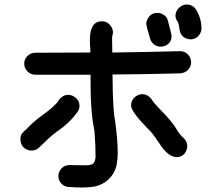

<svg xmlns="http://www.w3.org/2000/svg" viewBox="-20 -786 920 848"><path d="M343 42Q312 42 287 40Q266 40 252 26Q238 12 238 -8Q238 -28 252 -42.5Q266 -57 287 -57L349 -56Q368 -56 371 -56.5Q374 -57 375 -57L385 -60L395 -66Q395 -70 398 -73Q398 -75 399 -75L402 -91Q402 -149 398 -195L397 -208L394 -225Q380 -296 380 -420V-456H136Q116 -456 101.5 -470.5Q87 -485 87 -505Q87 -525 101.5 -539Q116 -553 136 -553L379 -554V-567Q377 -589 377 -610Q377 -692 430 -692Q457 -692 472 -667Q479 -655 479 -643Q479 -638 475 -622L476 -554Q626 -556 775 -560Q796 -560 810 -545.5Q824 -531 824 -511Q824 -491 810 -477Q796 -463 775 -462Q626 -458 477 -457Q477 -373 482 -302L485 -270Q486 -269 486 -267Q486 -265 488 -255Q500 -168 500 -110Q500 -84 495 -57Q484 -10 445 18Q416 37 383 40Q363 42 343 42ZM119 -121Q100 -121 84 -135Q70 -150 70 -173Q70 -192 84 -204Q98 -216 111 -230Q138 -257 171 -280L192 -296Q205 -305 231 -331Q231 -332 232 -333Q233 -334 234.5 -335.5Q236 -337 237 -339Q238 -341 239 -343Q256 -367 282 -367Q294 -367 306 -360Q331 -345 331 -318Q331 -305 324 -294Q287 -242 233 -206L211 -189Q209 -187 205 -184Q201 -181 196 -176Q175 -155 153 -135Q140 -121 119 -121ZM761 -92Q721 -92 681 -157Q673 -167 665 -181Q664 -181 662.5 -182.5Q661 -184 659 -188L657 -191Q651 -200 627 -224Q559 -294 559 -320Q559 -348 584 -363Q596 -370 608 -370Q633 -370 651 -346Q651 -343 654.5 -340Q658 -337 658 -335L663 -329L684 -306Q745 -245 763 -209L773 -196V-195Q774 -194 774 -193.5Q774 -193 775 -193Q783 -183 793 -174Q807 -160 807 -140Q806 -120 793 -105Q778 -92 761 -92ZM689 -580Q677 -580 666 -586Q649 -596 643 -615Q626 -673 626 -680Q626 -692 633 -704Q646 -729 675 -729Q687 -729 699 -723Q718 -713 722 -693Q738 -633 738 -626Q738 -615 733 -605Q719 -580 689 -580ZM822 -612Q777 -615 772 -661V-664Q769 -674 769 -681Q769 -682 766 -686L767 -687Q767 -689 763 -692Q755 -704 755 -717Q755 -729 762 -740.5Q769 -752 780.5 -759Q792 -766 804 -766Q832 -766 847 -742Q869 -705 870 -662Q870 -649 864 -638Q851 -614 822 -612Z"/></svg>

Font: Bad Comic
Style: Regular
Weight: 400
Designer: GGBotNet
Foundry: f0n7
Version: 0.9